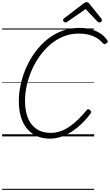

<svg xmlns="http://www.w3.org/2000/svg" viewBox="-20 -1276 1028 1796"><path d="M447 21Q380 21 326 -2.5Q272 -26 234 -71Q196 -116 176 -181.5Q156 -247 156 -331Q156 -404 173 -483Q190 -562 223 -638.5Q256 -715 305 -783Q354 -851 417 -903.5Q480 -956 557.5 -985.5Q635 -1015 724 -1015Q783 -1015 832 -1001.5Q881 -988 919.5 -962.5Q958 -937 984 -899Q990 -890 986.5 -882.5Q983 -875 971 -868Q961 -862 955 -863.5Q949 -865 937 -877Q911 -906 878.5 -924.5Q846 -943 806.5 -952.5Q767 -962 718 -962Q641 -962 574 -935Q507 -908 451 -860Q395 -812 351 -750.5Q307 -689 276.5 -618.5Q246 -548 230 -475.5Q214 -403 214 -335Q214 -262 230 -205.5Q246 -149 277 -110.5Q308 -72 352.5 -52.5Q397 -33 454 -33Q502 -33 547 -49Q592 -65 633.5 -94Q675 -123 714.5 -162Q754 -201 791 -246Q799 -256 806.5 -254.5Q814 -253 823 -245Q832 -238 833 -229.5Q834 -221 825 -211Q767 -135 704 -83.5Q641 -32 576.5 -5.5Q512 21 447 21ZM591 -1066Q583 -1066 576.5 -1073Q570 -1080 570 -1087Q570 -1093 572.5 -1096.5Q575 -1100 579 -1104L760 -1243Q770 -1250 776.5 -1253Q783 -1256 791 -1256Q798 -1256 804 -1252.5Q810 -1249 815 -1242L928 -1102Q931 -1098 932 -1093.5Q933 -1089 933 -1086Q933 -1077 925 -1071.5Q917 -1066 910 -1066Q904 -1066 899 -1068.5Q894 -1071 890 -1076L781 -1191L613 -1075Q606 -1070 601.5 -1068Q597 -1066 591 -1066ZM0 490H861V500H0ZM0 -20H861V0H0ZM0 -505H861V-500H0ZM0 -1010H861V-1000H0Z"/></svg>

Font: Playwrite NZ Guides
Style: Regular
Weight: 400
Designer: Veronika Burian, José Scaglione
Foundry: TypeTogether
Version: Version 1.003